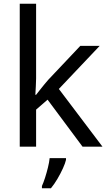

<svg xmlns="http://www.w3.org/2000/svg" viewBox="-20 -780 574 1021"><path d="M172 -363Q172 -347 170.5 -321Q169 -295 168 -276H172Q178 -284 190 -299Q202 -314 214.5 -329.5Q227 -345 236 -355L407 -536H510L293 -307L525 0H419L233 -250L172 -197V0H85V-760H172ZM331 70Q327 88 314.5 115.5Q302 143 285.5 171Q269 199 251 221H203V209Q211 192 219.5 165.5Q228 139 235 110.5Q242 82 244 61H331Z"/></svg>

Font: Noto Sans Lao
Style: Regular
Weight: 400
Designer: Monotype Design Team
Foundry: Monotype Imaging Inc.
Version: Version 2.003; ttfautohint (v1.8.4.7-5d5b)